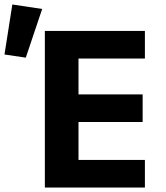

<svg xmlns="http://www.w3.org/2000/svg" viewBox="-120 -836 740 856"><path d="M80 0V-698H526V-575H230V-415H516V-292H230V-123H526V0ZM-5 -579 -100 -593 -65 -816 68 -796Z"/></svg>

Font: Lilex
Style: Regular
Weight: 400
Monospace: yes
Designer: Mike Abbink, Paul van der Laan, Pieter van Rosmalen, Mikhael Khrustik
Foundry: Mikhael Khrustik
Version: Version 2.510